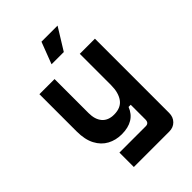

<svg xmlns="http://www.w3.org/2000/svg" viewBox="-259 -818 1130 1130"><g transform="rotate(-45 306.0 -253.0)"><path d="M168 200V80H387Q414 80 414 50V-72H396Q363 14 254 14Q205 14 165 -7.5Q125 -29 101.5 -73.5Q78 -118 78 -186V-496H204V-212Q204 -160 229.5 -130Q255 -100 304 -100Q361 -100 387.5 -136.5Q414 -173 414 -236V-496H540V122Q540 156 518.5 178Q497 200 463 200ZM253 -570 305 -706H439L355 -570Z"/></g></svg>

Font: Space Mono
Style: Bold
Weight: 700
Monospace: yes
Designer: Colophon Foundry + Benjamin Critton
Foundry: Colophon Foundry & Benjamin Critton
Version: Version 1.003; ttfautohint (v1.8.4.7-5d5b)